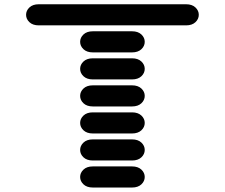

<svg xmlns="http://www.w3.org/2000/svg" viewBox="-20 -881 1040 888"><path d="M409.2 -13.7H590.8Q618.2 -13.7 633.8 -28.3Q649.4 -43 649.4 -62.5Q649.4 -82 633.8 -96.7Q618.2 -111.3 590.8 -111.3H409.2Q381.8 -111.3 366.2 -96.7Q350.6 -82 350.6 -62.5Q350.6 -43 366.2 -28.3Q381.8 -13.7 409.2 -13.7ZM409.2 -138.7H590.8Q618.2 -138.7 633.8 -153.3Q649.4 -168 649.4 -187.5Q649.4 -207 633.8 -221.7Q618.2 -236.3 590.8 -236.3H409.2Q381.8 -236.3 366.2 -221.7Q350.6 -207 350.6 -187.5Q350.6 -168 366.2 -153.3Q381.8 -138.7 409.2 -138.7ZM409.2 -263.7H590.8Q618.2 -263.7 633.8 -278.3Q649.4 -293 649.4 -312.5Q649.4 -332 633.8 -346.7Q618.2 -361.3 590.8 -361.3H409.2Q381.8 -361.3 366.2 -346.7Q350.6 -332 350.6 -312.5Q350.6 -293 366.2 -278.3Q381.8 -263.7 409.2 -263.7ZM409.2 -388.7H590.8Q618.2 -388.7 633.8 -403.3Q649.4 -418 649.4 -437.5Q649.4 -457 633.8 -471.7Q618.2 -486.3 590.8 -486.3H409.2Q381.8 -486.3 366.2 -471.7Q350.6 -457 350.6 -437.5Q350.6 -418 366.2 -403.3Q381.8 -388.7 409.2 -388.7ZM409.2 -513.7H590.8Q618.2 -513.7 633.8 -528.3Q649.4 -543 649.4 -562.5Q649.4 -582 633.8 -596.7Q618.2 -611.3 590.8 -611.3H409.2Q381.8 -611.3 366.2 -596.7Q350.6 -582 350.6 -562.5Q350.6 -543 366.2 -528.3Q381.8 -513.7 409.2 -513.7ZM409.2 -638.7H590.8Q618.2 -638.7 633.8 -653.3Q649.4 -668 649.4 -687.5Q649.4 -707 633.8 -721.7Q618.2 -736.3 590.8 -736.3H409.2Q381.8 -736.3 366.2 -721.7Q350.6 -707 350.6 -687.5Q350.6 -668 366.2 -653.3Q381.8 -638.7 409.2 -638.7ZM159.2 -763.7H840.8Q868.2 -763.7 883.8 -778.3Q899.4 -793 899.4 -812.5Q899.4 -832 883.8 -846.7Q868.2 -861.3 840.8 -861.3H159.2Q131.8 -861.3 116.2 -846.7Q100.6 -832 100.6 -812.5Q100.6 -793 116.2 -778.3Q131.8 -763.7 159.2 -763.7Z"/></svg>

Font: Sixtyfour
Style: Regular
Weight: 400
Designer: Jens Kutilek
Foundry: Jens Kutilek
Version: Version 2.001